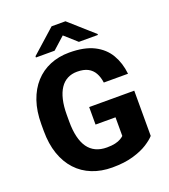

<svg xmlns="http://www.w3.org/2000/svg" viewBox="-161 -1019 1004 1143"><g transform="rotate(-20 340.5 -447.0)"><path d="M631.3 -375.5V-88.9Q613.8 -68.8 577.9 -45.9Q542 -22.9 486.3 -6.6Q430.7 9.8 353.5 9.8Q283.7 9.8 226.6 -12.9Q169.4 -35.6 128.4 -79.8Q87.4 -124 65.2 -188Q43 -252 43 -334.5V-376.5Q43 -459 64.9 -522.9Q86.9 -586.9 127 -631.1Q167 -675.3 222.2 -698.2Q277.3 -721.2 344.2 -721.2Q439.5 -721.2 500 -690.7Q560.5 -660.2 592 -606.4Q623.5 -552.7 630.9 -482.9H477.5Q472.7 -518.6 458.3 -544.4Q443.8 -570.3 417.5 -584.2Q391.1 -598.1 349.1 -598.1Q315.4 -598.1 288.3 -584.2Q261.2 -570.3 242.7 -542.5Q224.1 -514.6 214.4 -473.4Q204.6 -432.1 204.6 -377.4V-334.5Q204.6 -279.8 214.6 -238.3Q224.6 -196.8 244.1 -169.2Q263.7 -141.6 293.7 -127.4Q323.7 -113.3 363.8 -113.3Q395 -113.3 416.5 -118.4Q438 -123.5 451.7 -131.6Q465.3 -139.6 472.2 -146.5V-264.6H345.7V-375.5ZM387.7 -903.8 541.5 -767.1V-761.2H420.9L343.8 -830.1L267.1 -761.2H148.9V-769L299.8 -903.8Z"/></g></svg>

Font: Roboto ExtraBold
Style: Regular
Weight: 800
Designer: Christian Robertson
Foundry: Google
Version: Version 3.009; 2024